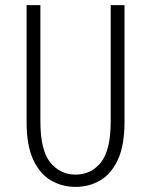

<svg xmlns="http://www.w3.org/2000/svg" viewBox="-20 -720 590 751"><path d="M275.5 11Q223 11 179.5 -14.2Q136 -39.5 110 -95.2Q84 -151 84 -243.5V-700H138V-245.5Q138 -132 176.8 -84.5Q215.5 -37 275.5 -37Q336 -37 374.5 -84.5Q413 -132 413 -245.5V-700H467V-243.5Q467 -151 441 -95.2Q415 -39.5 371.8 -14.2Q328.5 11 275.5 11Z"/></svg>

Font: Trispace SemiCondensed ExtraLight
Style: Regular
Weight: 200
Width: 4
Designer: Tyler Finck
Foundry: Etcetera Type Company
Version: Version 1.210; ttfautohint (v1.8.3)